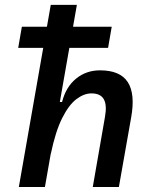

<svg xmlns="http://www.w3.org/2000/svg" viewBox="-20 -752 626 772"><path d="M353 0 402.3 -283.2Q410.6 -330.1 397.2 -353.3Q383.8 -376.5 347.7 -376.5Q317.9 -376.5 287.4 -353.5Q256.8 -330.6 230 -277.1Q203.1 -223.6 184.1 -132.3L208 -341.8H229.5Q245.1 -402.8 286.1 -436Q327.1 -469.2 381.8 -469.2Q463.4 -469.2 493.9 -421.6Q524.4 -374 507.3 -279.3L458 0ZM55.7 0 184.1 -732.4H289.1L160.6 0ZM53.2 -559.6 67.9 -644.5H429.2L414.6 -559.6Z"/></svg>

Font: Cascadia Mono NF
Style: Italic
Weight: 400
Italic angle: -10°
Monospace: yes
Designer: Aaron Bell
Foundry: Saja Typeworks
Version: Version 2404.023